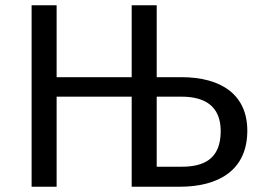

<svg xmlns="http://www.w3.org/2000/svg" viewBox="-20 -709 984 729"><path d="M670 -76H575V-342H669C758 -342 818 -306 818 -211C818 -103 751 -76 670 -76ZM668 -416H575V-689H480V-416H195V-689H100V0H195V-342H480V0H662C808 0 919 -61 919 -213C919 -348 822 -416 668 -416Z"/></svg>

Font: Fira Math
Style: Regular
Weight: 400
Designer: Xiangdong Zeng
Foundry: Xiangdong Zeng
Version: Version 0.3.4